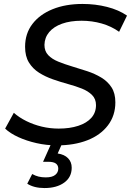

<svg xmlns="http://www.w3.org/2000/svg" viewBox="-20 -728 663 972"><path d="M268 8Q215 8 164.5 -3.5Q114 -15 72.5 -34Q31 -53 6 -77L50 -157Q77 -133 113.5 -115Q150 -97 191.5 -87Q233 -77 277 -77Q333 -77 376 -91Q419 -105 442.5 -131.5Q466 -158 466 -196Q466 -227 446 -247Q426 -267 394.5 -279.5Q363 -292 324.5 -302.5Q286 -313 247.5 -326.5Q209 -340 177.5 -360Q146 -380 126.5 -411.5Q107 -443 107 -491Q107 -558 144 -606.5Q181 -655 246.5 -681.5Q312 -708 398 -708Q463 -708 522 -693Q581 -678 623 -649L583 -567Q544 -595 495 -609Q446 -623 393 -623Q336 -623 294 -608Q252 -593 229 -565.5Q206 -538 205 -501Q205 -469 224 -449Q243 -429 275 -416Q307 -403 345.5 -391.5Q384 -380 422 -367.5Q460 -355 492.5 -335.5Q525 -316 544.5 -286Q564 -256 564 -210Q564 -143 526.5 -93.5Q489 -44 422.5 -18Q356 8 268 8ZM205 224Q179 224 157 218.5Q135 213 118 202L143 153Q159 162 175.5 166Q192 170 212 170Q244 170 259.5 157.5Q275 145 275 126Q275 109 263 100Q251 91 224 91H198L242 -7H297L272 49Q306 54 324.5 73Q343 92 343 121Q343 169 305 196.5Q267 224 205 224Z"/></svg>

Font: MOST Montserrat Medium
Style: Italic
Weight: 500
Italic angle: -11.3°
Designer: Julieta Ulanovsky
Foundry: Julieta Ulanovsky
Version: Version 8.000;March 11, 2024;FontCreator 15.0.0.2926 64-bit